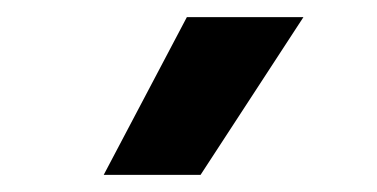

<svg xmlns="http://www.w3.org/2000/svg" viewBox="-20 -759 440 224"><path d="M198 -739H334L214 -555H101Z"/></svg>

Font: Sarabun ExtraBold
Style: Regular
Weight: 800
Version: Version 1.000; ttfautohint (v1.6)